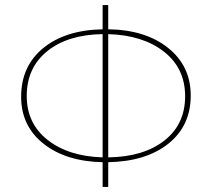

<svg xmlns="http://www.w3.org/2000/svg" viewBox="-20 -724 832 754"><path d="M383 10V-87Q239 -90 151 -159.5Q63 -229 63 -344Q63 -464 149.5 -535Q236 -606 383 -609V-704H405V-609Q551 -607 640 -536Q729 -465 729 -349Q729 -230 641.5 -160Q554 -90 405 -87V10ZM85 -347Q85 -239 167 -174.5Q249 -110 383 -106V-590Q246 -588 165.5 -523Q85 -458 85 -347ZM405 -590V-106Q544 -108 625.5 -172Q707 -236 707 -346Q707 -456 624 -521Q541 -586 405 -590Z"/></svg>

Font: Cantarell Thin
Style: Regular
Weight: 100
Designer: Dave Crossland, Nikolaus Waxweiler, Florian Fecher, Jacques Le Bailly, Eben Sorkin, Alexei Vanyashin, Alexios Zavras, Em
Version: Version 0.303